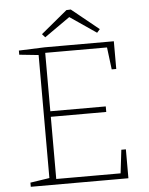

<svg xmlns="http://www.w3.org/2000/svg" viewBox="-58 -919 748 966"><g transform="rotate(-5 315.5 -435.5)"><path d="M528 -146H551V0H58V-21L164 -37L155 -26V-666L164 -656L58 -667V-688L189 -693H538V-553H515L500 -674L510 -665H180L189 -674V-361L180 -370H469V-342H180L189 -351V-19L180 -28H523L513 -19ZM196 -743 181 -760 314 -870 336 -871 473 -760 458 -743 316 -840H334Z"/></g></svg>

Font: Bitter Thin ExtraLight
Style: Regular
Weight: 250
Version: Version 2.002